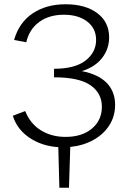

<svg xmlns="http://www.w3.org/2000/svg" viewBox="-20 -684 610 899"><path d="M309 4 303 195H258L253 5Q176 0 118 -39Q60 -78 40 -142L98 -164Q122 -104 172 -73.5Q222 -43 287 -43Q364 -43 410.5 -82Q457 -121 457 -184Q457 -248 403.5 -285Q350 -322 233 -322V-362Q331 -362 380.5 -400.5Q430 -439 430 -497Q430 -551 388.5 -583Q347 -615 279 -615Q210 -615 163.5 -581Q117 -547 103 -486L46 -497Q69 -578 132.5 -621Q196 -664 287 -664Q380 -664 435.5 -622.5Q491 -581 491 -509Q491 -455 458 -412.5Q425 -370 363 -351Q441 -336 480 -295.5Q519 -255 519 -193Q519 -140 492 -97.5Q465 -55 417 -28.5Q369 -2 309 4Z"/></svg>

Font: Ysabeau Semilight
Style: Regular
Weight: 300
Designer: Christian Thalmann (Catharsis Fonts)
Version: Version 0.003